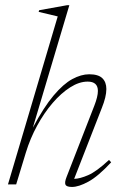

<svg xmlns="http://www.w3.org/2000/svg" viewBox="-20 -730 484 760"><path d="M82.5 -126.5 44 0H11.5L208.5 -665L133 -683L135 -689.5L246 -709.5H254.5L110 -224.5Q153 -305.5 192 -351.8Q231 -398 266.2 -417Q301.5 -436 333 -436Q369 -436 385 -420.5Q401 -405 401 -377.5Q401 -347 383 -302.5L273.5 -22Q296.5 -22.5 329.2 -36.8Q362 -51 411.5 -97L420 -87.5Q368.5 -32 330 -11Q291.5 10 265 10Q243.5 10 239.2 1Q235 -8 243.5 -29.5L353.5 -312Q367.5 -348 367.5 -370Q367.5 -407 327 -407Q293.5 -407 257.8 -384.2Q222 -361.5 188.2 -322.2Q154.5 -283 127 -232.5Q99.5 -182 82.5 -126.5Z"/></svg>

Font: Newsreader Text ExtraLight
Style: Italic
Weight: 275
Italic angle: -17°
Designer: Hugues Gentile
Foundry: Production Type
Version: Version 1.001